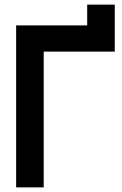

<svg xmlns="http://www.w3.org/2000/svg" viewBox="-20 -810 526 830"><path d="M49.8 -700.2H356.9V-790H476.1V-586.9H168.9V0H49.8Z"/></svg>

Font: Cakra Normal
Style: Regular
Weight: 400
Designer: Lucia Kollert, Vojtech Kollert
Foundry: OoM Type
Version: Version 1.000;Glyphs 3.1.1 (3148)